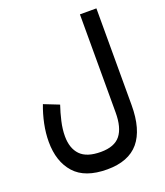

<svg xmlns="http://www.w3.org/2000/svg" viewBox="-163 -787 979 1139"><g transform="rotate(-20 326.0 -218.0)"><path d="M581.5 -67.4Q581.5 86.9 516.4 164.6Q451.2 242.2 316.4 242.2Q176.8 242.2 110.8 168.5Q44.9 94.7 44.9 -30.3Q44.9 -84 56.6 -141.4Q68.4 -198.7 88.9 -252.4L184.1 -214.8Q168.9 -170.4 157.7 -121.3Q146.5 -72.3 146.5 -28.3Q146.5 47.9 186.8 89.8Q227.1 131.8 316.4 131.8Q402.3 131.8 439.9 84.5Q477.5 37.1 477.5 -58.6V-677.7H581.5Z"/></g></svg>

Font: Vazirmatn UI FD Medium
Style: Regular
Weight: 500
Designer: Saber Rastikerdar
Foundry: Saber Rastikerdar
Version: Version 33.003